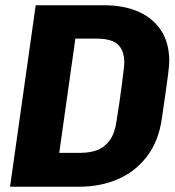

<svg xmlns="http://www.w3.org/2000/svg" viewBox="-20 -706 660 726"><path d="M18 0 115 -686H376Q448 -686 503 -662Q558 -638 589 -591Q620 -544 620 -474Q620 -461 616 -428Q612 -395 605.5 -350.5Q599 -306 592 -258Q580 -173 536.5 -115.5Q493 -58 427 -29Q361 0 279 0ZM204 -128H283Q321 -128 349 -139Q377 -150 396 -177Q415 -204 421 -251Q426 -281 431 -315Q436 -349 440 -380.5Q444 -412 447 -436Q450 -460 450 -469Q450 -501 438.5 -521.5Q427 -542 404 -551Q381 -560 345 -560H265Z"/></svg>

Font: Chivo Mono
Style: Bold Italic
Weight: 700
Italic angle: -8.05°
Monospace: yes
Version: Version 1.008